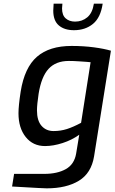

<svg xmlns="http://www.w3.org/2000/svg" viewBox="-20 -792 626 1049"><path d="M46 227 57 158H222Q293 158 339.5 132Q386 106 396 47L413 -56Q373 -27 322 -10.5Q271 6 226 6Q160 6 120.5 -43.5Q81 -93 81 -173Q81 -214 93 -292Q114 -423 182 -482Q250 -541 371 -541Q436 -541 492.5 -533.5Q549 -526 586 -515L494 62Q479 154 411 195.5Q343 237 235 237Q220 237 188 235ZM423 -121 475 -452 454 -454Q441 -455 410.5 -457Q380 -459 356 -459Q285 -459 245.5 -416Q206 -373 191 -280Q182 -220 182 -189Q182 -133 207 -104.5Q232 -76 273 -76Q311 -76 345.5 -87Q380 -98 423 -121ZM271 -734Q271 -744 273 -772H321Q319 -752 319 -746Q319 -709 339 -691.5Q359 -674 390 -674Q429 -674 457 -697.5Q485 -721 493 -772H541Q530 -696 488 -661.5Q446 -627 384 -627Q332 -627 301.5 -653Q271 -679 271 -734Z"/></svg>

Font: Exo Medium
Style: Italic
Weight: 500
Italic angle: -9°
Designer: Natanael Gama
Foundry: Natanael Gama
Version: Version 1.500; ttfautohint (v1.6)